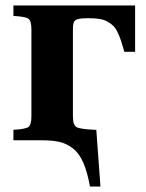

<svg xmlns="http://www.w3.org/2000/svg" viewBox="-20 -510 532 698"><path d="M28.8 0V-38.1Q72.3 -40.5 83.3 -48.3Q94.2 -56.2 94.2 -86.9V-402.8Q94.2 -434.1 83.3 -441.9Q72.3 -449.7 28.8 -452.1V-490.2H471.2V-321.8H432.1Q424.8 -347.2 420.2 -361.3Q415.5 -375.5 408 -391.6Q400.4 -407.7 392.1 -415.8Q383.8 -423.8 371.1 -431.2Q358.4 -438.5 341.6 -441.2Q324.7 -443.8 301.8 -443.8H297.9L276.9 -442.9Q258.8 -441.4 252 -434.8Q245.1 -428.2 245.1 -404.8V-86.9Q245.1 -55.7 257.8 -48.1Q270.5 -40.5 324.2 -38.1H330.1L345.2 168H307.1Q297.4 114.7 282.7 81.1Q268.1 47.4 245.4 29.8Q222.7 12.2 197 6.1Q171.4 0 131.8 0Z"/></svg>

Font: Linguistics Pro
Style: Bold
Weight: 700
Designer: Stefan Peev, Context Ltd
Foundry: Stefan Peev, Context Ltd
Version: Version 001.000